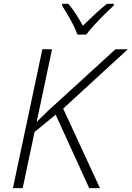

<svg xmlns="http://www.w3.org/2000/svg" viewBox="-20 -967 677 987"><path d="M46.4 0 197.8 -713.9H247.6L168.5 -340.3L227.1 -397.5L573.7 -713.9H637.2L304.7 -408.7L493.7 0H438.5L266.1 -377.4L157.7 -288.6L96.7 0ZM377.9 -789.1Q366.2 -822.8 342.5 -865.5Q318.8 -908.2 298.8 -938.5L299.8 -947.3H331.1Q351.6 -924.3 371.1 -893.6Q390.6 -862.8 406.2 -835Q434.1 -862.8 466.8 -893.1Q499.5 -923.3 529.3 -947.3H565.4L564.5 -938.5Q544.4 -919.9 517.3 -893.1Q490.2 -866.2 464.6 -838.4Q439 -810.5 423.3 -789.1Z"/></svg>

Font: Open Sans Light
Style: Italic
Weight: 300
Italic angle: -12°
Designer: Monotype Design Team
Foundry: Monotype Imaging Inc.
Version: Version 3.003; ttfautohint (v1.8.4)